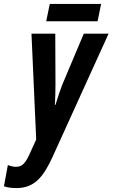

<svg xmlns="http://www.w3.org/2000/svg" viewBox="-96 -716 572 976"><path d="M139 -608H400L418 -696H157ZM-11 240C84 240 128 175 171 82L456 -545H330L220 -284C211 -261 197 -220 186 -183H183C185 -218 186 -254 186 -288L185 -545H64L88 -7L54 68C35 109 19 132 -14 132C-27 132 -41 129 -56 123L-76 231C-59 237 -38 240 -11 240Z"/></svg>

Font: Noto Sans ExtraCondensed
Style: Bold Italic
Weight: 700
Width: 2
Italic angle: -12°
Designer: Monotype Design Team
Foundry: Monotype Imaging Inc.
Version: Version 2.013